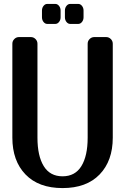

<svg xmlns="http://www.w3.org/2000/svg" viewBox="-20 -949 640 979"><path d="M427 -726Q427 -740 437 -750Q447 -760 461 -760H521Q535 -760 545 -750Q555 -740 555 -726V-247Q555 -129 488 -59.5Q421 10 299 10Q177 10 110 -59.5Q43 -129 43 -247V-726Q43 -740 53 -750Q63 -760 77 -760H137Q151 -760 161 -750Q171 -740 171 -726V-247Q171 -154 203 -102Q235 -50 299 -50Q363 -50 395 -102Q427 -154 427 -247ZM194 -895Q194 -909 202 -919Q210 -929 221 -929H262Q273 -929 281 -919Q289 -909 289 -895V-861Q289 -847 281 -837Q273 -827 262 -827H221Q210 -827 202 -837Q194 -847 194 -861ZM311 -895Q311 -909 319 -919Q327 -929 338 -929H379Q390 -929 398 -919Q406 -909 406 -895V-861Q406 -847 398 -837Q390 -827 379 -827H338Q327 -827 319 -837Q311 -847 311 -861Z"/></svg>

Font: Yusei Magic
Style: Regular
Weight: 400
Designer: Tanukizamurai
Foundry: Yusei Magic Project
Version: Version 1.200